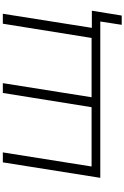

<svg xmlns="http://www.w3.org/2000/svg" viewBox="224 -970 900 1389"><g transform="rotate(-90 674.5 -275.0)"><path d="M1190 155 1214 0H83L195 -705H267L165 -63H594L697 -705H768L666 -63H1095L1198 -705H1270L1168 -61H1292L1257 155Z"/></g></svg>

Font: Nunito Sans 10pt Expanded Light
Style: Italic
Weight: 300
Width: 7
Italic angle: -9°
Designer: Vernon Adams
Foundry: Vernon Adams
Version: Version 3.101;gftools[0.9.27]